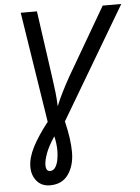

<svg xmlns="http://www.w3.org/2000/svg" viewBox="-62 -762 768 1050"><g transform="rotate(-5 322.0 -237.0)"><path d="M170 240Q124 240 97.5 208.5Q71 177 71 131Q71 81 101 22.5Q131 -36 187 -107L92 -714H181L233 -345Q239 -305 243.5 -264Q248 -223 249 -187Q263 -222 283.5 -263Q304 -304 326 -343L542 -714H644L281 -101Q305 -2 305 69Q305 142 271 191Q237 240 170 240ZM177 162Q195 162 206 145Q217 128 221.5 103Q226 78 226 55Q226 36 223.5 15Q221 -6 216 -25Q182 26 168 64.5Q154 103 154 127Q154 162 177 162Z"/></g></svg>

Font: Noto Sans IKEA
Style: Italic
Weight: 400
Italic angle: -12°
Designer: Monotype Design Team
Foundry: Monotype Imaging Inc.
Version: Version 2.001